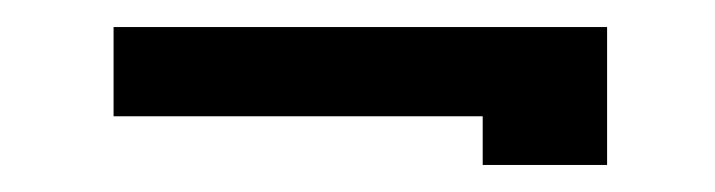

<svg xmlns="http://www.w3.org/2000/svg" viewBox="-20 -272 529 142"><path d="M337 -150V-186H64V-252H429V-150Z"/></svg>

Font: JosefinSans
Style: SemiBold
Weight: 600
Designer: Santiago Orozco
Foundry: Typemade
Version: Version 1.0 ; ttfautohint (v1.3)